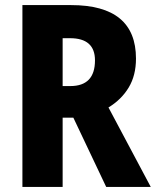

<svg xmlns="http://www.w3.org/2000/svg" viewBox="-20 -734 612 754"><path d="M259 -714Q514 -714 514 -504Q514 -438 485.5 -390.5Q457 -343 406 -312L572 0H397L268 -272H226V0H68V-714ZM255 -584H226V-396H256Q353 -396 353 -497Q353 -584 255 -584Z"/></svg>

Font: Noto Sans Condensed ExtraBold
Style: Regular
Weight: 800
Width: 3
Designer: Monotype Design Team
Foundry: Monotype Imaging Inc.
Version: Version 2.013; ttfautohint (v1.8.4.7-5d5b)